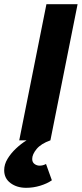

<svg xmlns="http://www.w3.org/2000/svg" viewBox="-65 -671 391 918"><path d="M60 227Q16 227 -14.5 204.5Q-45 182 -45 143Q-45 115 -29 88.5Q-13 62 11.5 39Q36 16 62 0H27L157 -651H306L176 0Q131 16 110 41.5Q89 67 89 89Q89 105 100 113Q111 121 124 121Q141 121 155 113L183 191Q160 207 127 217Q94 227 60 227Z"/></svg>

Font: Source Sans 3 ExtraLight ExtraBold
Style: Italic
Weight: 800
Italic angle: -11°
Version: Version 3.052;hotconv 1.1.0;makeotfexe 2.6.0